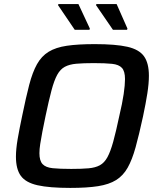

<svg xmlns="http://www.w3.org/2000/svg" viewBox="-20 -912 777 940"><path d="M324 8Q222 8 164 -5Q106 -18 82 -51Q58 -84 58 -145Q58 -182 66.5 -231.5Q75 -281 89 -347Q107 -435 123 -496.5Q139 -558 161 -597.5Q183 -637 218 -658.5Q253 -680 307.5 -688Q362 -696 444 -696Q546 -696 603.5 -683Q661 -670 685 -636.5Q709 -603 709 -541Q709 -504 701.5 -455.5Q694 -407 680 -341Q661 -253 644 -191.5Q627 -130 605 -91Q583 -52 548.5 -30.5Q514 -9 460 -0.5Q406 8 324 8ZM329 -85Q380 -85 413.5 -88Q447 -91 469 -103Q491 -115 506 -142.5Q521 -170 534.5 -219Q548 -268 564 -344Q579 -407 585.5 -451.5Q592 -496 592 -525Q592 -563 577 -579.5Q562 -596 528.5 -599.5Q495 -603 439 -603Q388 -603 354 -600Q320 -597 297.5 -585Q275 -573 260 -545.5Q245 -518 232 -469Q219 -420 203 -344Q194 -302 187.5 -267.5Q181 -233 177 -207.5Q173 -182 173 -162Q173 -125 188.5 -108.5Q204 -92 238 -88.5Q272 -85 329 -85ZM418 -766H346L264 -887L266 -892H364L420 -772ZM602 -766H533L450 -887L452 -892H551L604 -772Z"/></svg>

Font: Saira Thin Medium
Style: Italic
Weight: 500
Italic angle: -12°
Version: Version 1.101